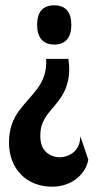

<svg xmlns="http://www.w3.org/2000/svg" viewBox="-20 -561 371 724"><path d="M238 -339Q244 -295 238 -264Q232 -233 220 -211Q208 -189 193 -171Q178 -153 164 -136Q150 -119 141 -98.5Q132 -78 132 -49Q132 -7 154 12.5Q176 32 205 32Q223 32 240.5 24Q258 16 270 -1Q282 -18 283 -47L313 41Q308 70 288.5 93.5Q269 117 240 130Q211 143 177 143Q142 143 112 131.5Q82 120 60 98Q38 76 26 45Q14 14 14 -23Q14 -62 24.5 -91.5Q35 -121 52 -143.5Q69 -166 87.5 -186.5Q106 -207 122 -228.5Q138 -250 147 -277Q156 -304 154 -339ZM185 -541Q216 -541 232.5 -522.5Q249 -504 249 -467Q249 -431 232.5 -412Q216 -393 185 -393Q153 -393 136.5 -412Q120 -431 120 -467Q120 -541 185 -541Z"/></svg>

Font: Bricolage Grotesque Condensed SemiBold
Style: Regular
Weight: 600
Width: 3
Designer: Mathieu Triay
Foundry: Atelier Triay
Version: Version 1.000;gftools[0.9.30]